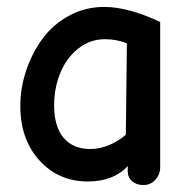

<svg xmlns="http://www.w3.org/2000/svg" viewBox="-20 -513 548 549"><path d="M390.1 16.1Q370.1 16.1 357.7 5.1Q345.2 -5.9 345.2 -23.9V-38.1Q304.7 5.9 231 5.9Q147.5 5.9 92.8 -54.2Q38.1 -114.3 38.1 -210Q38.1 -262.2 55.2 -312.5Q72.3 -362.8 102.3 -403.3Q132.3 -443.8 178.2 -468.5Q224.1 -493.2 277.8 -493.2Q346.7 -493.2 438 -450.2V-34.2Q438 -14.2 424.3 1Q410.6 16.1 390.1 16.1ZM237.8 -86.9Q266.6 -86.9 294.2 -99.1Q321.8 -111.3 339.8 -127.9L342.8 -389.2Q313.5 -400.9 279.8 -400.9Q237.3 -400.9 203.6 -374Q169.9 -347.2 152.3 -304.2Q134.8 -261.2 134.8 -211.9Q134.8 -150.9 161.9 -118.9Q189 -86.9 237.8 -86.9Z"/></svg>

Font: Comic Neue
Style: Bold
Weight: 700
Designer: Craig Rozynski
Foundry: Craig Rozynski
Version: Version 2.003;hotconv 1.0.109;makeotfexe 2.5.65596